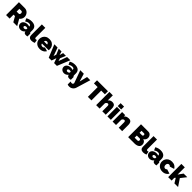

<svg xmlns="http://www.w3.org/2000/svg" viewBox="1030 -3996 7495 7495"><g transform="rotate(45 4778.0 -248.0)"><path d="M61 0V-710H387Q439 -710 483 -689Q527 -668 559 -632.5Q591 -597 608.5 -553Q626 -509 626 -464Q626 -423 614 -385Q602 -347 579 -315.5Q556 -284 524 -261L674 0H460L335 -218H256V0ZM256 -388H379Q391 -388 402 -397Q413 -406 420.5 -423Q428 -440 428 -464Q428 -489 419.5 -505.5Q411 -522 398.5 -531Q386 -540 374 -540H256Z M683 -159Q683 -212 712 -252.5Q741 -293 792.5 -316Q844 -339 910 -339Q941 -339 968.5 -334Q996 -329 1016 -319V-335Q1016 -372 994.5 -390Q973 -408 925 -408Q881 -408 842.5 -393.5Q804 -379 762 -351L707 -469Q760 -503 818.5 -519.5Q877 -536 944 -536Q1069 -536 1137.5 -479.5Q1206 -423 1206 -312V-210Q1206 -183 1214 -172.5Q1222 -162 1242 -160V0Q1219 5 1198.5 7.5Q1178 10 1162 10Q1111 10 1084.5 -8.5Q1058 -27 1050 -63L1046 -82Q1011 -37 965 -13.5Q919 10 867 10Q815 10 773 -12Q731 -34 707 -72.5Q683 -111 683 -159ZM991 -146Q1002 -154 1009 -163.5Q1016 -173 1016 -183V-222Q1000 -228 979.5 -232Q959 -236 943 -236Q909 -236 885.5 -219Q862 -202 862 -176Q862 -162 870 -150.5Q878 -139 892 -132.5Q906 -126 924 -126Q941 -126 959.5 -131.5Q978 -137 991 -146Z M1307 -730H1497V-209Q1497 -180 1509.5 -164.5Q1522 -149 1546 -149Q1558 -149 1572 -153Q1586 -157 1598 -164L1622 -24Q1588 -8 1545.5 1Q1503 10 1465 10Q1389 10 1348 -29.5Q1307 -69 1307 -142Z M1925 10Q1856 10 1802 -11.5Q1748 -33 1711.5 -70Q1675 -107 1656 -155Q1637 -203 1637 -256Q1637 -332 1670 -395.5Q1703 -459 1767 -497.5Q1831 -536 1925 -536Q2019 -536 2083 -498Q2147 -460 2180 -398Q2213 -336 2213 -263Q2213 -248 2211.5 -232.5Q2210 -217 2208 -205H1839Q1841 -177 1854.5 -159.5Q1868 -142 1888.5 -134Q1909 -126 1931 -126Q1962 -126 1989.5 -140Q2017 -154 2026 -179L2187 -133Q2166 -91 2128.5 -59Q2091 -27 2040 -8.5Q1989 10 1925 10ZM1835 -319H2009Q2006 -345 1994.5 -363Q1983 -381 1964.5 -391Q1946 -401 1922 -401Q1898 -401 1879.5 -391Q1861 -381 1849.5 -363Q1838 -345 1835 -319Z M2903 -526H3082L2867 0H2712L2641 -200L2570 0H2415L2200 -526H2379L2504 -178L2539 -296L2443 -526H2596L2641 -372L2686 -526H2839L2743 -296L2778 -178Z M3077 -159Q3077 -212 3106 -252.5Q3135 -293 3186.5 -316Q3238 -339 3304 -339Q3335 -339 3362.5 -334Q3390 -329 3410 -319V-335Q3410 -372 3388.5 -390Q3367 -408 3319 -408Q3275 -408 3236.5 -393.5Q3198 -379 3156 -351L3101 -469Q3154 -503 3212.5 -519.5Q3271 -536 3338 -536Q3463 -536 3531.5 -479.5Q3600 -423 3600 -312V-210Q3600 -183 3608 -172.5Q3616 -162 3636 -160V0Q3613 5 3592.5 7.5Q3572 10 3556 10Q3505 10 3478.5 -8.5Q3452 -27 3444 -63L3440 -82Q3405 -37 3359 -13.5Q3313 10 3261 10Q3209 10 3167 -12Q3125 -34 3101 -72.5Q3077 -111 3077 -159ZM3385 -146Q3396 -154 3403 -163.5Q3410 -173 3410 -183V-222Q3394 -228 3373.5 -232Q3353 -236 3337 -236Q3303 -236 3279.5 -219Q3256 -202 3256 -176Q3256 -162 3264 -150.5Q3272 -139 3286 -132.5Q3300 -126 3318 -126Q3335 -126 3353.5 -131.5Q3372 -137 3385 -146Z M3677 53Q3700 61 3719.5 65.5Q3739 70 3755 70Q3776 70 3790 62.5Q3804 55 3812 39Q3820 23 3822 0L3631 -526H3826L3926 -195L4007 -526H4184L4006 63Q3991 114 3957 152.5Q3923 191 3876 212.5Q3829 234 3775 234Q3750 234 3725.5 229.5Q3701 225 3677 215Z M4976 -540H4772V0H4577V-540H4372V-710H4976Z M5563 0H5373V-296Q5373 -335 5355.5 -352.5Q5338 -370 5312 -370Q5300 -370 5282.5 -361Q5265 -352 5249 -335Q5233 -318 5224 -295V0H5034V-730H5224V-448Q5252 -491 5297.5 -513.5Q5343 -536 5398 -536Q5454 -536 5487 -517.5Q5520 -499 5536 -470Q5552 -441 5557.5 -408Q5563 -375 5563 -346Z M5655 0V-526H5845V0ZM5655 -570V-730H5845V-570Z M6470 0H6280V-296Q6280 -335 6262.5 -352.5Q6245 -370 6222 -370Q6206 -370 6188 -360.5Q6170 -351 6155 -334Q6140 -317 6131 -295V0H5941V-526H6112V-448Q6131 -477 6160 -496.5Q6189 -516 6227 -526Q6265 -536 6310 -536Q6364 -536 6396 -517Q6428 -498 6444 -468Q6460 -438 6465 -405.5Q6470 -373 6470 -346Z M7404 -182Q7404 -118 7369.5 -78Q7335 -38 7277 -19Q7219 0 7149 0H6800V-710H7212Q7262 -710 7298.5 -683.5Q7335 -657 7354.5 -615Q7374 -573 7374 -528Q7374 -479 7348.5 -433Q7323 -387 7272 -364Q7333 -346 7368.5 -301Q7404 -256 7404 -182ZM7206 -222Q7206 -240 7199.5 -253.5Q7193 -267 7182 -275Q7171 -283 7156 -283H6995V-164H7149Q7165 -164 7178 -171Q7191 -178 7198.5 -191Q7206 -204 7206 -222ZM6995 -544V-435H7128Q7141 -435 7153 -439.5Q7165 -444 7173 -456Q7181 -468 7181 -490Q7181 -510 7174.5 -521.5Q7168 -533 7157.5 -538.5Q7147 -544 7134 -544Z M7473 -730H7663V-209Q7663 -180 7675.5 -164.5Q7688 -149 7712 -149Q7724 -149 7738 -153Q7752 -157 7764 -164L7788 -24Q7754 -8 7711.5 1Q7669 10 7631 10Q7555 10 7514 -29.5Q7473 -69 7473 -142Z M7803 -159Q7803 -212 7832 -252.5Q7861 -293 7912.5 -316Q7964 -339 8030 -339Q8061 -339 8088.5 -334Q8116 -329 8136 -319V-335Q8136 -372 8114.5 -390Q8093 -408 8045 -408Q8001 -408 7962.5 -393.5Q7924 -379 7882 -351L7827 -469Q7880 -503 7938.5 -519.5Q7997 -536 8064 -536Q8189 -536 8257.5 -479.5Q8326 -423 8326 -312V-210Q8326 -183 8334 -172.5Q8342 -162 8362 -160V0Q8339 5 8318.5 7.5Q8298 10 8282 10Q8231 10 8204.5 -8.5Q8178 -27 8170 -63L8166 -82Q8131 -37 8085 -13.5Q8039 10 7987 10Q7935 10 7893 -12Q7851 -34 7827 -72.5Q7803 -111 7803 -159ZM8111 -146Q8122 -154 8129 -163.5Q8136 -173 8136 -183V-222Q8120 -228 8099.5 -232Q8079 -236 8063 -236Q8029 -236 8005.5 -219Q7982 -202 7982 -176Q7982 -162 7990 -150.5Q7998 -139 8012 -132.5Q8026 -126 8044 -126Q8061 -126 8079.5 -131.5Q8098 -137 8111 -146Z M8691 10Q8621 10 8567.5 -12Q8514 -34 8477 -72.5Q8440 -111 8421 -160Q8402 -209 8402 -263Q8402 -335 8435.5 -397.5Q8469 -460 8533.5 -498Q8598 -536 8691 -536Q8786 -536 8851 -496Q8916 -456 8948 -393L8763 -337Q8750 -356 8731.5 -366Q8713 -376 8690 -376Q8664 -376 8643 -362.5Q8622 -349 8609.5 -324Q8597 -299 8597 -263Q8597 -228 8609.5 -202.5Q8622 -177 8643 -163.5Q8664 -150 8690 -150Q8706 -150 8719 -154.5Q8732 -159 8743.5 -168Q8755 -177 8763 -189L8948 -133Q8927 -91 8890.5 -59Q8854 -27 8804.5 -8.5Q8755 10 8691 10Z M9355 0 9236 -192 9198 -150V0H9008V-730H9198V-331L9338 -526H9538L9357 -296L9556 0Z"/></g></svg>

Font: Raleway Thin Black
Style: Regular
Weight: 900
Version: Version 4.026